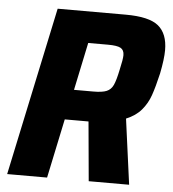

<svg xmlns="http://www.w3.org/2000/svg" viewBox="-50 -735 705 781"><g transform="rotate(5 302.0 -344.0)"><path d="M154 -688H432Q528 -688 566 -656.5Q604 -625 604 -558Q604 -522 592 -462Q579 -406 567 -371.5Q555 -337 532 -310Q509 -283 470 -267L506 0H341L319 -242H295H222L171 0H8ZM427 -463Q437 -506 437 -523Q437 -544 422.5 -552Q408 -560 371 -560H290L249 -365H328Q364 -365 382 -372.5Q400 -380 409 -399.5Q418 -419 427 -463Z"/></g></svg>

Font: Saira Semi Condensed
Style: Bold Italic
Weight: 700
Width: 4
Italic angle: -12°
Designer: Hector Gatti with collaboration of the Omnibus-Type team
Foundry: Omnibus-Type
Version: Version 1.001; ttfautohint (v1.8)